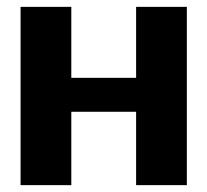

<svg xmlns="http://www.w3.org/2000/svg" viewBox="-20 -540 605 560"><path d="M40 -520H188V-313H377V-520H525V0H377V-214H188V0H40Z"/></svg>

Font: Murecho SemiBold
Style: Regular
Weight: 600
Designer: Neil Summerour
Foundry: Positype
Version: Version 1.010; ttfautohint (v1.8.3)